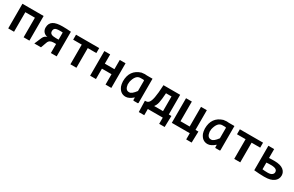

<svg xmlns="http://www.w3.org/2000/svg" viewBox="184 -1864 5131 3348"><g transform="rotate(30 2749.0 -189.5)"><path d="M372.1 0V-394H179.2V0H62V-496.1H488.8V0Z M647.9 -141.1Q663.1 -175.8 684.6 -191.7Q706.1 -207.5 729 -211.9Q704.6 -215.8 684.3 -226.3Q664.1 -236.8 649.4 -253.4Q634.8 -270 626.7 -291.5Q618.7 -313 618.7 -338.9Q618.7 -383.3 634.5 -414.8Q650.4 -446.3 681.6 -466.1Q712.9 -485.8 759.5 -494.9Q806.2 -503.9 867.7 -503.9Q910.6 -503.9 953.1 -502Q995.6 -500 1037.6 -496.1V0H920.9V-182.1H874Q852.5 -182.1 835.7 -178.7Q818.8 -175.3 804.9 -168Q791 -160.6 780.5 -147.5Q770 -134.3 764.6 -118.2L721.7 0H587.9ZM744.6 -340.8Q744.6 -319.8 752.7 -306.2Q760.7 -292.5 776.4 -284.2Q792 -275.9 814.9 -272.5Q837.9 -269 867.7 -269H920.9V-413.1Q906.7 -414.6 891.8 -414.8Q877 -415 859.9 -415Q790.5 -415 767.6 -396.5Q744.6 -377.9 744.6 -340.8Z M1435.1 -396V0H1314V-396H1141.1V-496.1H1607.9V-396Z M2021.5 0V-209H1828.6V0H1711.4V-496.1H1828.6V-310.1H2021.5V-496.1H2138.2V0Z M2680.2 -498V-10.3Q2680.2 -5.4 2670.4 0H2587.4Q2582.5 0 2577.1 -10.3V-59.6H2573.7Q2495.1 9.8 2427.7 9.8Q2319.8 9.8 2272 -106.4Q2258.8 -142.6 2255.4 -202.6Q2255.4 -430.7 2460.9 -494.6Q2468.3 -494.6 2523.9 -501Q2552.2 -498 2567.4 -498ZM2355 -195.8Q2367.7 -89.8 2438 -89.8H2447.8Q2496.6 -89.8 2567.4 -186V-395Q2564 -404.8 2547.4 -404.8H2491.2Q2394.5 -404.8 2358.4 -249Z M3121.1 -396H3010.3Q3005.4 -331.5 3000.5 -283Q2995.6 -234.4 2987.8 -199Q2980 -163.6 2967.3 -139.4Q2954.6 -115.2 2942.9 -100.1H3121.1ZM3290 -100.1 3284.2 125H3173.8V0H2873V125H2763.2L2756.8 -100.1H2769Q2787.6 -100.1 2803.5 -105.5Q2819.3 -110.8 2833 -126Q2846.7 -141.1 2857.4 -168.5Q2868.2 -195.8 2877 -239.7Q2885.7 -283.7 2891.8 -346.7Q2897.9 -409.7 2901.9 -496.1H3237.8V-100.1Z M3827.6 125H3717.8V0H3356V-496.1H3473.1V-100.1H3657.7V-496.1H3774.9V-100.1H3834Z M4329.6 -498V-10.3Q4329.6 -5.4 4319.8 0H4236.8Q4231.9 0 4226.6 -10.3V-59.6H4223.1Q4144.5 9.8 4077.1 9.8Q3969.2 9.8 3921.4 -106.4Q3908.2 -142.6 3904.8 -202.6Q3904.8 -430.7 4110.4 -494.6Q4117.7 -494.6 4173.3 -501Q4201.7 -498 4216.8 -498ZM4004.4 -195.8Q4017.1 -89.8 4087.4 -89.8H4097.2Q4146 -89.8 4216.8 -186V-395Q4213.4 -404.8 4196.8 -404.8H4140.6Q4043.9 -404.8 4007.8 -249Z M4733.9 -396V0H4612.8V-396H4439.9V-496.1H4906.7V-396Z M5235.4 -319.8Q5301.8 -319.8 5346.9 -307.4Q5392.1 -294.9 5419.9 -272.9Q5447.8 -251 5461.4 -222.4Q5475.1 -193.8 5475.1 -162.1Q5475.1 -124.5 5459.5 -93.3Q5443.8 -62 5413.3 -39.3Q5382.8 -16.6 5337.6 -3.9Q5292.5 8.8 5217.3 8.8Q5177.2 8.8 5117.7 5.6Q5058.1 2.4 5014.2 -2.9V-496.1H5130.4V-316.9Q5154.8 -318.4 5179.7 -319.1Q5204.6 -319.8 5235.4 -319.8ZM5235.8 -83Q5294.4 -83 5321.8 -104.5Q5349.1 -126 5349.1 -156.2Q5349.1 -171.9 5343.3 -184.6Q5337.4 -197.3 5323.7 -206.8Q5310.1 -216.3 5285.9 -222.2Q5261.7 -228 5216.8 -228Q5192.9 -228 5170.9 -227.1Q5148.9 -226.1 5130.4 -224.1V-89.8Q5149.9 -86.9 5174.8 -85Q5199.7 -83 5235.8 -83Z"/></g></svg>

Font: Code New Roman
Style: Bold
Weight: 700
Monospace: yes
Designer: Sam Radian
Foundry: Code New Roman
Version: Version 1.508 October 19, 2014